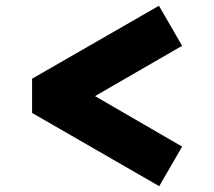

<svg xmlns="http://www.w3.org/2000/svg" viewBox="-20 -681 740 663"><path d="M528.8 -661.1 608.9 -522.9 308.1 -349.1 608.9 -174.8 529.8 -38.1 90.8 -291V-409.2Z"/></svg>

Font: Ultra
Style: Regular
Weight: 400
Designer: Astigmatic (AOETI)
Foundry: Astigmatic (AOETI)
Version: Version 1.000